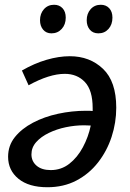

<svg xmlns="http://www.w3.org/2000/svg" viewBox="-20 -776 545 806"><path d="M273 -540Q357 -540 412.5 -487Q468 -434 468 -324Q468 -261 448.5 -201.5Q429 -142 391.5 -94Q354 -46 300.5 -18Q247 10 179 10Q101 10 57.5 -25.5Q14 -61 14 -118Q14 -165 42.5 -200.5Q71 -236 118.5 -261Q166 -286 224 -298.5Q282 -311 341 -311Q349 -311 356 -311Q363 -311 369 -310Q369 -316 369 -322Q369 -397 336.5 -431.5Q304 -466 252 -466Q187 -466 100 -418L72 -480Q124 -510 175.5 -525Q227 -540 273 -540ZM112 -128Q112 -99 133.5 -80.5Q155 -62 193 -62Q237 -62 271 -88.5Q305 -115 328 -158Q351 -201 361 -249Q349 -250 333 -250Q295 -250 256.5 -242Q218 -234 185 -218Q152 -202 132 -179.5Q112 -157 112 -128ZM196 -636Q174 -636 161 -651.5Q148 -667 148 -691Q148 -719 164.5 -737.5Q181 -756 207 -756Q229 -756 242.5 -741.5Q256 -727 256 -702Q256 -673 239 -654.5Q222 -636 196 -636ZM393 -636Q370 -636 357 -651.5Q344 -667 344 -691Q344 -719 360.5 -737.5Q377 -756 403 -756Q425 -756 438.5 -741.5Q452 -727 452 -702Q452 -673 435.5 -654.5Q419 -636 393 -636Z"/></svg>

Font: Bitter Medium
Style: Italic
Weight: 500
Italic angle: -9°
Designer: Sol Matas, and Bitter project Authors
Foundry: Sol Matas
Version: Version 2.001